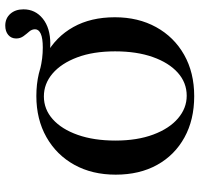

<svg xmlns="http://www.w3.org/2000/svg" viewBox="-34 -705 750 722"><g transform="rotate(-90 341.0 -344.0)"><path d="M537.1 -529.8Q521.8 -529.8 503.2 -531.9Q484.7 -533.9 465.3 -538.7L439.5 -568.5Q462.9 -562.9 482.7 -560.5Q502.4 -558.1 523.4 -558.1Q558.1 -558.1 575 -565.7Q591.9 -573.4 591.9 -587.1Q591.9 -599.2 583.5 -608.9Q575 -618.5 566.1 -630.6Q557.3 -642.7 557.3 -658.1Q557.3 -676.6 570.6 -687.9Q583.9 -699.2 605.6 -699.2Q633.1 -699.2 650 -680.2Q666.9 -661.3 666.9 -630.6Q666.9 -586.3 631.9 -558.1Q596.8 -529.8 537.1 -529.8ZM340.3 11.3Q251.6 11.3 185.1 -25.4Q118.5 -62.1 81.9 -128.2Q45.2 -194.4 45.2 -283.9Q45.2 -372.6 82.3 -439.5Q119.4 -506.5 186.3 -544.4Q253.2 -582.3 341.1 -582.3Q429.8 -582.3 496.8 -545.6Q563.7 -508.9 600.4 -443.1Q637.1 -377.4 637.1 -287.1Q637.1 -199.2 600 -131.9Q562.9 -64.5 496 -26.6Q429 11.3 340.3 11.3ZM341.9 -16.9Q391.1 -16.9 428.6 -50.4Q466.1 -83.9 487.5 -144.4Q508.9 -204.8 508.9 -286.3Q508.9 -368.5 486.3 -428.6Q463.7 -488.7 425.4 -521.4Q387.1 -554 339.5 -554Q291.1 -554 253.6 -520.6Q216.1 -487.1 194.8 -426.6Q173.4 -366.1 173.4 -284.7Q173.4 -203.2 196 -142.7Q218.5 -82.3 256.9 -49.6Q295.2 -16.9 341.9 -16.9Z"/></g></svg>

Font: Playfair 5pt SemiExpanded Light
Style: Bold
Weight: 700
Version: Version 2.203